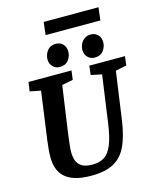

<svg xmlns="http://www.w3.org/2000/svg" viewBox="-141 -1077 965 1184"><g transform="rotate(-15 341.5 -485.0)"><path d="M293.3 11Q228.7 11 186.7 -3Q144.7 -16.9 120.8 -41.5Q96.9 -66.1 87.4 -97.1Q77.9 -128.1 77.9 -163.1Q77.9 -211.1 86.9 -273.7L128.7 -576L59.2 -590L67.7 -648H342.1L334.4 -590L263.8 -576L221.1 -277.6Q216.3 -242.7 212.9 -210.5Q209.4 -178.3 209.4 -164.1Q209.4 -134.7 217.5 -109.6Q225.6 -84.5 249 -69.1Q272.4 -53.6 317.7 -53.6Q362.4 -53.6 393 -72.6Q423.6 -91.6 443.9 -140.2Q464.2 -188.9 476.4 -277.6L518.2 -575.8L449.1 -590L456 -648H683.5L676.3 -590L605.9 -575.8L564.2 -278.2Q549.7 -173.6 519.7 -109.8Q489.7 -46.1 435.5 -17.6Q381.2 11 293.3 11ZM501.9 -687.3Q474.4 -687.3 456.9 -706.2Q439.5 -725 439.5 -750.8Q439.5 -769.7 447.6 -788.5Q455.7 -807.3 472.4 -819.5Q489.1 -831.7 513.3 -831.7Q541 -831.7 558.6 -813.8Q576.3 -795.9 576.3 -765.8Q576.3 -736.3 557.6 -711.8Q539 -687.3 501.9 -687.3ZM278.7 -687.3Q251.2 -687.3 233.9 -706.2Q216.6 -725 216.6 -750.8Q216.6 -769.7 224.6 -788.5Q232.7 -807.3 249 -819.5Q265.4 -831.7 290.4 -831.7Q318.1 -831.7 335.7 -813.8Q353.3 -795.9 353.3 -765.8Q353.3 -736.3 334.7 -711.8Q316.1 -687.3 278.7 -687.3ZM244.2 -899.8 253.8 -981.4H603.9L593.8 -899.8Z"/></g></svg>

Font: Faustina Light
Style: Italic
Weight: 300
Italic angle: -8°
Designer: Alfonso Garcia
Foundry: http://www.omnibus-type.com
Version: Version 1.200